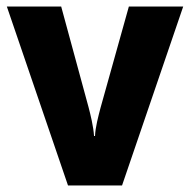

<svg xmlns="http://www.w3.org/2000/svg" viewBox="-20 -570 584 590"><path d="M189 0H355L543 -550H376L289 -239C282 -212 273 -179 272 -152H269C267 -182 258 -218 252 -241L168 -550H1Z"/></svg>

Font: Noto Sans Lao SemiCondensed ExtraBold
Style: Regular
Weight: 800
Width: 4
Designer: Monotype Design Team
Foundry: Monotype Imaging Inc.
Version: Version 2.003